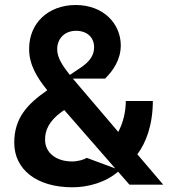

<svg xmlns="http://www.w3.org/2000/svg" viewBox="-20 -757 698 787"><path d="M543 -124.6C578.1 -171.9 606.2 -242.9 606.5 -343H495.7C495.4 -295.1 483.7 -252.1 464.8 -216.3L308.2 -399.9C298.3 -411.9 288.4 -423.3 278.8 -434.7H410.5C443.9 -467.3 474.8 -512.4 475.1 -571C474.8 -659.8 404.5 -736.2 290.5 -736.5C175.1 -736.2 99.1 -659.8 99.4 -556.8C99.1 -491.8 131.7 -438.9 173.7 -387.1C92.7 -330.6 38.4 -274.1 38.4 -171.9C38.4 -63.9 128.2 10.7 277 10.7C341.3 10.7 412.6 -9.2 464.1 -53.3L510.7 0H649.1ZM291.9 -630.7C337.7 -630.7 365.8 -603 365.8 -563.2C365.8 -528.4 345.5 -502.5 308.2 -478L266.3 -449.9C236.2 -487.6 214.1 -521.3 214.5 -554.7C213.8 -594.1 240.8 -630.7 291.9 -630.7ZM335.2 -110.1C325.6 -103 300.1 -95.2 275.6 -95.2C207.7 -95.2 164.1 -133.2 164.8 -184.7C164.1 -223 181.8 -261.4 231.5 -297.6L243.3 -306.1L451.3 -67.8L451.7 -66.8Z"/></svg>

Font: Riot Sans 2.0
Style: Bold
Weight: 600
Designer: Rasmus Andersson
Foundry: rsms
Version: Version 3.006;hotconv 1.0.109;makeotfexe 2.5.65596